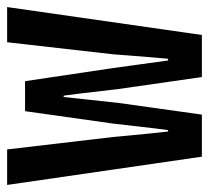

<svg xmlns="http://www.w3.org/2000/svg" viewBox="-46 -548 592 544"><g transform="rotate(-90 250.0 -276.0)"><path d="M78.1 0 -2 -551.8H98.6L133.8 -252Q145.5 -125 149.4 -95.7H153.3Q157.2 -123 163.1 -175.3Q168.9 -227.5 171.9 -252L207 -501H292L329.1 -252Q333 -226.6 339.8 -174.3Q346.7 -122.1 350.6 -95.7H355.5Q358.4 -124 368.2 -252L402.3 -551.8H502L422.9 0H303.7L269.5 -238.3Q254.9 -366.2 251 -391.6H247.1Q245.1 -374 239.7 -322.3Q234.4 -270.5 230.5 -237.3L197.3 0Z"/></g></svg>

Font: Gen Shin Gothic Monospace Medium
Style: Regular
Weight: 500
Designer: [Source Han Sans]
Ryoko NISHIZUKA  (kana & ideographs); Paul D. Hunt (Latin, Greek & Cyrillic); Wenlong ZHANG  (bopomofo
Version: Version 1.002.20150607